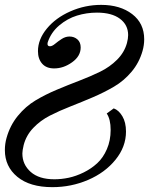

<svg xmlns="http://www.w3.org/2000/svg" viewBox="-22 -750 623 788"><path d="M393.1 -730Q471.2 -730 520.5 -692.1Q569.8 -654.3 569.8 -588.9Q569.8 -564.9 563 -541Q549.3 -492.7 517.8 -455.3Q486.3 -418 445.8 -394.3Q405.3 -370.6 359.1 -350.8Q313 -331.1 267.3 -313.2Q221.7 -295.4 182.6 -275.4Q143.6 -255.4 114.5 -224.9Q85.4 -194.3 75.2 -154.8Q69.8 -132.3 69.8 -120.1Q69.8 -74.7 104 -44.4Q138.2 -14.2 201.2 -14.2Q230 -14.2 260 -20.5Q290 -26.9 321.3 -42.2Q352.5 -57.6 377 -80.1Q401.4 -102.5 416.7 -137.9Q432.1 -173.3 432.1 -216.8Q432.1 -260.7 416 -284.2L444.8 -305.2Q465.3 -297.9 480.2 -272.9Q495.1 -248 495.1 -210Q495.1 -147.5 452.1 -94.5Q409.2 -41.5 339.8 -11.7Q270.5 18.1 192.9 18.1Q100.6 18.1 49.3 -24.2Q-2 -66.4 -2 -133.8Q-2 -160.2 4.9 -184.1Q19 -234.9 51 -274.2Q83 -313.5 123.8 -337.9Q164.6 -362.3 211.2 -381.8Q257.8 -401.4 303.7 -418.9Q349.6 -436.5 389.2 -455.8Q428.7 -475.1 458.5 -504.9Q488.3 -534.7 499 -573.2Q503.9 -591.8 503.9 -606Q503.9 -647.9 470.2 -673.1Q436.5 -698.2 376 -698.2Q333.5 -698.2 293.9 -686Q254.4 -673.8 220.9 -645.5Q187.5 -617.2 173.8 -576.2Q172.9 -574.2 172.9 -569.8Q172.9 -560.1 183.1 -560.1Q191.9 -560.1 203.9 -570.1Q215.8 -580.1 231.2 -590.1Q246.6 -600.1 263.2 -600.1Q282.2 -600.1 295.7 -588.4Q309.1 -576.7 309.1 -555.2Q309.1 -519.5 273.9 -494.4Q238.8 -469.2 200.2 -469.2Q168 -469.2 150.9 -488.8Q133.8 -508.3 133.8 -540Q133.8 -588.4 170.2 -632.6Q206.5 -676.8 266.8 -703.4Q327.1 -730 393.1 -730Z"/></svg>

Font: Flanker Steampunk
Style: Italic
Weight: 400
Italic angle: -12°
Designer: Alexey Kryukov, Leonardo Di Lena
Foundry: Alexey Kryukov, Leonardo Di Lena
Version: 1.210